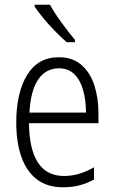

<svg xmlns="http://www.w3.org/2000/svg" viewBox="-20 -785 485 815"><path d="M230 -542Q288 -542 325.5 -509.5Q363 -477 380.5 -422.5Q398 -368 398 -303V-262H103Q104 -152 141 -95Q178 -38 252 -38Q316 -38 379 -75V-23Q350 -7 318 1.5Q286 10 248 10Q180 10 136 -24Q92 -58 70.5 -120Q49 -182 49 -264Q49 -391 95 -466.5Q141 -542 230 -542ZM230 -495Q175 -495 142.5 -448Q110 -401 105 -307H345Q345 -359 333 -402Q321 -445 295.5 -470Q270 -495 230 -495ZM192 -765Q212 -729 242 -688Q272 -647 298 -616V-606H263Q241 -625 215 -651.5Q189 -678 165.5 -706Q142 -734 127 -757V-765Z"/></svg>

Font: Noto Sans Devanagari UI Condensed Light
Style: Regular
Weight: 300
Width: 3
Designer: Jelle Bosma - Monotype Design Team
Foundry: Monotype Imaging Inc.
Version: Version 2.004; ttfautohint (v1.8.4.7-5d5b)